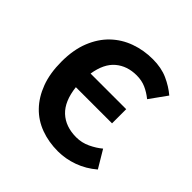

<svg xmlns="http://www.w3.org/2000/svg" viewBox="-143 -619 747 747"><g transform="rotate(45 231.0 -245.5)"><path d="M278 12Q227 12 183.5 -4Q140 -20 108.5 -52.5Q77 -85 59 -133Q41 -181 41 -245Q41 -310 60.5 -358.5Q80 -407 113.5 -439Q147 -471 191.5 -487Q236 -503 286 -503Q333 -503 368.5 -487Q404 -471 431 -448L380 -377Q359 -394 336.5 -404Q314 -414 286 -414Q234 -414 199 -384.5Q164 -355 154 -292H350V-214H151Q159 -144 195 -110.5Q231 -77 290 -77Q320 -77 347.5 -90Q375 -103 395 -120L438 -48Q403 -18 361.5 -3Q320 12 278 12Z"/></g></svg>

Font: Processing Sans Pro Semibold
Style: Regular
Weight: 600
Designer: Paul D. Hunt
Foundry: Adobe Systems Incorporated
Version: Version 2.020;PS 2.000;hotconv 1.0.86;makeotf.lib2.5.63406